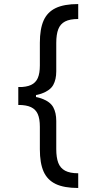

<svg xmlns="http://www.w3.org/2000/svg" viewBox="-20 -792 466 948"><path d="M176.8 -468.8V-581.1Q176.8 -648.9 195.3 -690.7Q213.9 -732.4 255.1 -752.2Q296.4 -772 366.2 -772V-698.2Q325.2 -698.2 301.5 -686Q277.8 -673.8 267.8 -647.9Q257.8 -622.1 257.8 -579.6V-439.9Q257.8 -399.4 242.9 -372.6Q228 -345.7 187 -330.6Q146 -315.4 70.3 -315.4V-361.8Q110.4 -361.8 133.3 -372.6Q156.2 -383.3 166.5 -406.5Q176.8 -429.7 176.8 -468.8ZM176.8 -54.7V-166Q176.8 -205.6 166.5 -228.8Q156.2 -252 133.1 -262.9Q109.9 -273.9 70.3 -273.9V-320.3Q146 -320.3 187 -304.9Q228 -289.6 242.9 -262.5Q257.8 -235.4 257.8 -194.8V-56.2Q257.8 -13.7 267.8 12.2Q277.8 38.1 301.5 50.8Q325.2 63.5 366.2 63.5V136.2Q296.4 136.2 255.1 116.5Q213.9 96.7 195.3 55.2Q176.8 13.7 176.8 -54.7ZM70.3 -362.3H157.7V-273.4H70.3Z"/></svg>

Font: Inter RS Variable
Style: Regular
Weight: 400
Designer: Rasmus Andersson (customised by Maria Ramos and Noel Pretorius)
Foundry: rsms
Version: Version 3.001;Glyphs 3.2.3 (3260)